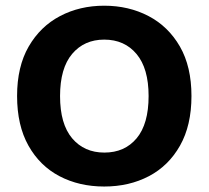

<svg xmlns="http://www.w3.org/2000/svg" viewBox="-20 -644 739 680"><path d="M658.1 -304Q658.1 -200 617.6 -128.3Q577.1 -56.6 507.3 -20Q437.5 16.6 349 16.6Q260.6 16.6 190.7 -20Q120.9 -56.6 80.7 -128.3Q40.5 -200 40.5 -304Q40.5 -408 81.6 -479.2Q122.8 -550.4 192.7 -587.1Q262.5 -623.8 349 -623.8Q435.9 -623.8 506.1 -587.1Q576.2 -550.4 617.2 -479.2Q658.1 -408 658.1 -304ZM506.3 -304Q506.3 -401.7 463.6 -452.7Q421 -503.7 349 -503.7Q278.4 -503.7 235.5 -453.1Q192.7 -402.4 192.7 -303.6Q192.7 -204.9 235.5 -154.2Q278.4 -103.6 349.6 -103.6Q421.5 -103.6 463.9 -154.2Q506.3 -204.9 506.3 -304Z"/></svg>

Font: Baloo Bhaina 2
Style: Regular
Weight: 400
Designer: Yesha Goshar, Manish Minz, Shuchita Grover and Ek Type
Foundry: Ek Type
Version: Version 1.700